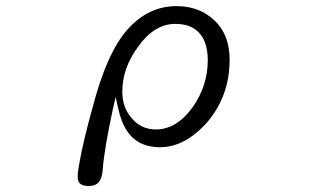

<svg xmlns="http://www.w3.org/2000/svg" viewBox="-20 -498 1040 643"><path d="M246.1 46.9Q240.2 78.1 240.2 90.3Q240.2 102.5 242.2 107.4Q248 125 277.3 125Q297.9 125 308.6 114.3Q322.3 100.6 324.2 68.4Q329.1 2 357.4 -129.9L367.2 -172.9L377 -129.9Q390.6 -71.3 420.9 -40Q456.1 -4.9 515.6 -4.9Q600.6 -4.9 675.8 -90.8Q749 -178.7 749 -297.9Q749 -381.8 698.2 -429.7Q647.5 -477.5 571.3 -477.5Q476.6 -477.5 407.2 -399.4Q337.9 -322.3 290 -137.7Q256.8 -17.6 246.1 46.9ZM502 -64.5Q452.1 -64.5 420.9 -102.5Q389.6 -137.7 389.6 -191.4Q389.6 -270.5 443.4 -342.8Q497.1 -418 567.4 -418Q617.2 -418 644.5 -390.6Q675.8 -359.4 675.8 -295.9Q675.8 -210.9 625 -138.7Q571.3 -64.5 502 -64.5Z"/></svg>

Font: FakePearl
Style: ExtraLight
Weight: 300
Version: Version 1.2